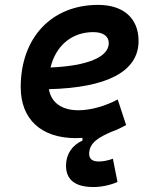

<svg xmlns="http://www.w3.org/2000/svg" viewBox="-20 -547 626 774"><path d="M356.4 207C389.2 207 425.3 199.2 453.6 186.5L435.1 92.8C415.5 100.1 396.5 104 377.9 104C352.5 104 339.4 93.8 339.4 73.2C339.4 25.9 383.8 4.4 429.2 -15.6C449.7 -22.9 469.2 -32.2 488.3 -43L454.6 -146C403.3 -118.7 344.7 -102.5 295.9 -102.5C228.5 -102.5 186 -133.8 177.2 -187.5C410.2 -193.4 538.6 -257.8 538.6 -381.8C538.6 -473.1 478 -527.3 375.5 -527.3C188 -527.3 63.5 -395 63.5 -195.8C63.5 -66.4 146 9.8 285.6 9.8C294.4 9.8 303.2 9.3 312.5 8.8V19.5C271.5 38.1 246.1 74.2 246.1 120.6C246.1 178.2 283.7 207 356.4 207ZM183.6 -274.9C205.1 -362.8 269 -417.5 356 -417.5C396 -417.5 418.5 -400.9 418.5 -373C418.5 -316.9 332 -281.2 183.6 -274.9Z"/></svg>

Font: Cascadia Mono SemiBold
Style: Italic
Weight: 600
Italic angle: -10°
Monospace: yes
Designer: Aaron Bell
Foundry: Saja Typeworks
Version: Version 2404.023